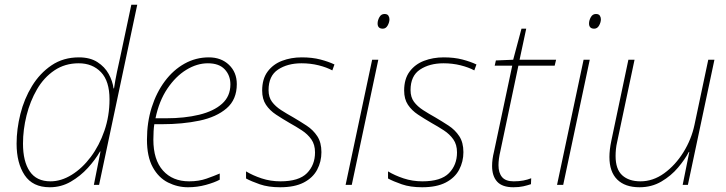

<svg xmlns="http://www.w3.org/2000/svg" viewBox="-20 -780 3063 810"><path d="M190 10Q118 10 84 -41Q50 -92 50 -174Q50 -235 66 -299Q82 -363 115 -417Q148 -471 197.5 -504.5Q247 -538 313 -538Q360 -538 391 -518Q422 -498 438.5 -468Q455 -438 459 -407H461Q466 -441 473.5 -476.5Q481 -512 488 -543L534 -760H559L398 0H376L404 -141H402Q382 -106 350.5 -71.5Q319 -37 278.5 -13.5Q238 10 190 10ZM193 -15Q238 -15 282.5 -42.5Q327 -70 363 -118Q399 -166 420.5 -228.5Q442 -291 442 -361Q442 -438 406 -475.5Q370 -513 312 -513Q254 -513 209.5 -483Q165 -453 136 -403Q107 -353 92 -293Q77 -233 77 -174Q77 -99 105.5 -57Q134 -15 193 -15Z M773 10Q729 10 689 -10Q649 -30 624.5 -74.5Q600 -119 600 -191Q600 -264 620 -327Q640 -390 675.5 -437.5Q711 -485 758.5 -511.5Q806 -538 861 -538Q913 -538 946 -506.5Q979 -475 979 -425Q979 -360 936 -323Q893 -286 821.5 -271Q750 -256 663 -256H631Q629 -244 628 -226.5Q627 -209 627 -191Q627 -106 667.5 -60.5Q708 -15 778 -15Q819 -15 851.5 -26.5Q884 -38 907 -48V-22Q885 -10 848.5 0Q812 10 773 10ZM636 -281H680Q759 -281 820.5 -296Q882 -311 917 -342.5Q952 -374 952 -424Q952 -462 928 -487.5Q904 -513 857 -513Q811 -513 766 -485.5Q721 -458 686 -406Q651 -354 636 -281Z M1162 10Q1112 10 1076 -2.5Q1040 -15 1018 -27V-57Q1046 -40 1083.5 -27.5Q1121 -15 1163 -15Q1241 -15 1275 -49.5Q1309 -84 1309 -137Q1309 -170 1293.5 -192Q1278 -214 1253.5 -230Q1229 -246 1202 -261Q1171 -279 1144.5 -296.5Q1118 -314 1102 -338Q1086 -362 1086 -398Q1086 -447 1109 -478Q1132 -509 1170 -523.5Q1208 -538 1253 -538Q1297 -538 1331.5 -529Q1366 -520 1391 -508L1382 -483Q1358 -496 1324 -504.5Q1290 -513 1252 -513Q1193 -513 1153 -486.5Q1113 -460 1113 -400Q1113 -370 1127.5 -350.5Q1142 -331 1166 -315.5Q1190 -300 1217 -285Q1246 -268 1273.5 -250Q1301 -232 1318.5 -205.5Q1336 -179 1336 -138Q1336 -98 1318 -64Q1300 -30 1261.5 -10Q1223 10 1162 10Z M1595 -659Q1573 -659 1573 -681Q1573 -694 1580.5 -707.5Q1588 -721 1602 -721Q1614 -721 1618.5 -714Q1623 -707 1623 -699Q1623 -686 1615.5 -672.5Q1608 -659 1595 -659ZM1438 0 1550 -528H1576L1464 0Z M1761 10Q1711 10 1675 -2.5Q1639 -15 1617 -27V-57Q1645 -40 1682.5 -27.5Q1720 -15 1762 -15Q1840 -15 1874 -49.5Q1908 -84 1908 -137Q1908 -170 1892.5 -192Q1877 -214 1852.5 -230Q1828 -246 1801 -261Q1770 -279 1743.5 -296.5Q1717 -314 1701 -338Q1685 -362 1685 -398Q1685 -447 1708 -478Q1731 -509 1769 -523.5Q1807 -538 1852 -538Q1896 -538 1930.5 -529Q1965 -520 1990 -508L1981 -483Q1957 -496 1923 -504.5Q1889 -513 1851 -513Q1792 -513 1752 -486.5Q1712 -460 1712 -400Q1712 -370 1726.5 -350.5Q1741 -331 1765 -315.5Q1789 -300 1816 -285Q1845 -268 1872.5 -250Q1900 -232 1917.5 -205.5Q1935 -179 1935 -138Q1935 -98 1917 -64Q1899 -30 1860.5 -10Q1822 10 1761 10Z M2146 10Q2099 10 2077.5 -13.5Q2056 -37 2056 -80Q2056 -94 2058 -109Q2060 -124 2064 -140L2141 -503H2067L2072 -525L2145 -528L2180 -659H2200L2172 -528H2326L2320 -503H2167L2091 -143Q2087 -126 2085 -111Q2083 -96 2083 -83Q2083 -51 2098 -33Q2113 -15 2147 -15Q2170 -15 2188 -18.5Q2206 -22 2221 -28L2220 -3Q2205 2 2187.5 6Q2170 10 2146 10Z M2487 -659Q2465 -659 2465 -681Q2465 -694 2472.5 -707.5Q2480 -721 2494 -721Q2506 -721 2510.5 -714Q2515 -707 2515 -699Q2515 -686 2507.5 -672.5Q2500 -659 2487 -659ZM2330 0 2442 -528H2468L2356 0Z M2678 10Q2617 10 2584 -22.5Q2551 -55 2551 -118Q2551 -148 2559 -186L2631 -528H2657L2584 -183Q2580 -166 2578.5 -151Q2577 -136 2577 -122Q2577 -66 2605 -40.5Q2633 -15 2682 -15Q2735 -15 2782 -49Q2829 -83 2863 -137.5Q2897 -192 2910 -254L2968 -528H2994L2882 0H2860L2888 -139H2886Q2870 -108 2840.5 -73Q2811 -38 2770 -14Q2729 10 2678 10Z"/></svg>

Font: Noto Sans Disp Thin
Style: Italic
Weight: 100
Italic angle: -12°
Designer: Monotype Design Team
Foundry: Monotype Imaging Inc.
Version: Version 2.000;GOOG;noto-source:20170915:90ef993387c0